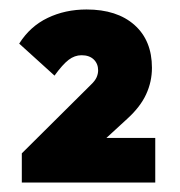

<svg xmlns="http://www.w3.org/2000/svg" viewBox="-20 -732 380 405"><path d="M26 -408.5 172 -553.5Q180.5 -561.5 183.8 -569Q187 -576.5 187 -583.5Q187 -597.5 177.8 -606.5Q168.5 -615.5 152 -615.5Q137.5 -615.5 124.8 -605.8Q112 -596 95 -572.5L20.5 -640Q43.5 -676.5 80.5 -694.2Q117.5 -712 162.5 -712Q227 -712 263.8 -679.2Q300.5 -646.5 300.5 -589Q300.5 -559.5 288.2 -533Q276 -506.5 248.5 -481.5L163 -403ZM26 -347V-408.5L122 -441H307.5V-347Z"/></svg>

Font: Outfit Thin
Style: Regular
Weight: 100
Designer: Rodrigo Fuenzalida
Foundry: fragTYPE
Version: Version 1.100;gftools[0.9.27]